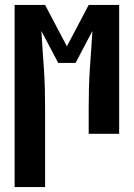

<svg xmlns="http://www.w3.org/2000/svg" viewBox="-20 -540 540 775"><path d="M39 215V-520H162L250 -353L338 -520H461V0H338V-104Q338 -143 339 -182Q340 -221 342.5 -259.5Q345 -298 348 -337Q351 -376 353 -415L285 -286H215L147 -415Q149 -376 152 -337Q155 -298 157.5 -259.5Q160 -221 161 -182Q162 -143 162 -104V215Z"/></svg>

Font: Iosevka Curly Slab Extrabold
Style: Regular
Weight: 800
Monospace: yes
Designer: Belleve Invis
Foundry: Belleve Invis
Version: Version 22.1.2; ttfautohint (v1.8.4)